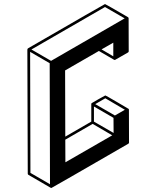

<svg xmlns="http://www.w3.org/2000/svg" viewBox="-20 -854 772 949"><path d="M233.9 75.2Q232.9 75.2 232.4 74.7H231.4V74.2H230.5L120.6 10.3Q117.2 8.3 117.2 4.4L115.2 -609.4L115.7 -609.9Q115.7 -613.3 118.7 -615.2Q497.1 -834 499 -834Q501 -834 612.8 -769L613.3 -768.1H613.8V-767.6H614.3V-767.1H614.7L615.7 -764.6L616.2 -600.6Q616.2 -596.7 612.8 -594.7Q549.3 -558.1 548.6 -557.9Q547.9 -557.6 545.4 -557.6V-558.1H544.4L468.8 -602.1L301.8 -505.9L302.7 -178.7L431.2 -252.9V-339.8Q431.2 -342.3 433.1 -344.2Q433.6 -344.7 466.3 -363.5Q499 -382.3 500.5 -382.3Q502.4 -382.3 558.3 -349.6Q614.3 -316.9 614.7 -316.4H615.2L615.7 -315.4H616.2L616.7 -313.5L617.2 -312.5L617.7 -149.4Q617.7 -145.5 614.3 -143.6Q235.8 75.2 233.9 75.2ZM547.9 -283.2 597.2 -311.5 500.5 -368.2 450.7 -339.4ZM541.5 -196.8 541 -271.5 444.3 -327.6V-252.9ZM303.2 -51.8 534.7 -185.1 438 -241.7 302.7 -163.6ZM540 -575.7V-643.1L481.9 -609.9ZM227.1 56.6 225.6 -541.5 128.9 -597.7 130.4 0.5ZM232.4 -553.2 596.2 -763.2 499 -819.3 135.3 -609.4Z"/></svg>

Font: 3D Isometric
Style: Bold
Weight: 700
Designer: GGBotNet
Foundry: GGBotNet
Version: 1.14